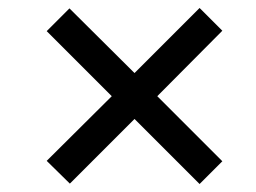

<svg xmlns="http://www.w3.org/2000/svg" viewBox="-20 -598 642 481"><path d="M97 -195 260 -357 97 -520 154 -577 317 -415 480 -578 537 -521 374 -357 537 -194 480 -137 317 -300 155 -138Z"/></svg>

Font: Volkhov
Style: Bold Italic
Weight: 700
Designer: Cyreal (www.cyreal.org)
Foundry: Cyreal (www.cyreal.org)
Version: Version 1.001